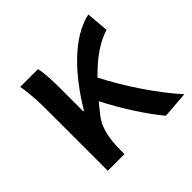

<svg xmlns="http://www.w3.org/2000/svg" viewBox="-147 -713 871 871"><g transform="rotate(-45 289.0 -277.0)"><path d="M578 0C498 -88 408 -223 353 -332C418 -399 476 -438 535 -456L526 -564C404 -538 289 -413 203 -269H199V-419C199 -469 197 -519 189 -550H75C85 -498 87 -438 87 -394V0H194V-30C195 -105 207 -162 243 -205C256 -222 269 -237 281 -252C332 -153 397 -53 450 10Z"/></g></svg>

Font: Source Han Sans KR Medium
Style: Regular
Weight: 500
Designer: Ryoko NISHIZUKA (kana & ideographs); Paul D. Hunt (Latin, Greek & Cyrillic); Wenlong ZHANG (bopomofo); Sandoll Communica
Foundry: Adobe Systems Incorporated
Version: Version 1.001;PS 1.001;hotconv 1.0.78;makeotf.lib2.5.61930